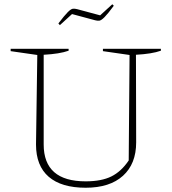

<svg xmlns="http://www.w3.org/2000/svg" viewBox="-20 -873 807 901"><path d="M382 8Q268 8 208.5 -43.5Q149 -95 149 -195L155 -615L30 -633V-644H302V-635Q260 -620 185 -616V-195Q185 -22 382 -22Q456 -22 502.5 -45Q549 -68 584 -120L588 -615L463 -633V-644H735V-635Q693 -620 618 -616L619 -205Q619 -104 557 -48Q495 8 382 8ZM261 -755 254 -763Q283 -801 298 -816Q313 -831 322 -832Q331 -833 342 -830L450 -801L507 -853L514 -846Q486 -808 470.5 -792.5Q455 -777 446 -776Q437 -775 426 -778L318 -807Z"/></svg>

Font: Piazzolla Thin
Style: Regular
Weight: 100
Designer: Juan Pablo del Peral
Foundry: Huerta Tipografica
Version: Version 1.330